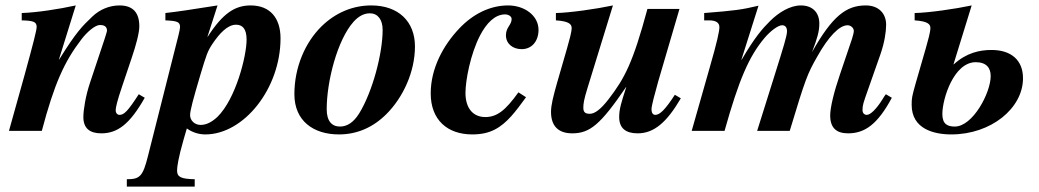

<svg xmlns="http://www.w3.org/2000/svg" viewBox="-20 -482 3825 707"><path d="M491 -135C451 -73 437 -59 420 -59C412 -59 406 -66 406 -76C406 -86 411 -109 430 -165L465 -269C481 -316 493 -361 493 -385C493 -434 471 -462 420 -462C383 -462 347 -447 320 -421C283 -386 260 -363 198 -263H197L259 -462C195 -448 116 -436 60 -434V-407C102 -406 115 -402 115 -383C115 -371 103 -324 70 -204L13 0H134C180 -174 217 -255 279 -336C299 -363 330 -390 348 -390C361 -390 374 -386 374 -369C374 -366 369 -351 366 -341L311 -176C295 -128 287 -77 287 -51C287 -10 310 9 353 9C413 9 458 -25 513 -122Z M888 -336C888 -275 848 -118 781 -52C762 -34 741 -22 719 -22C697 -22 680 -38 680 -58C680 -75 691 -116 718 -207C740 -280 744 -293 762 -320C788 -359 818 -391 849 -391C873 -391 888 -376 888 -336ZM744 -347 781 -462C679 -446 641 -440 589 -434V-407C634 -405 643 -401 643 -382C643 -372 634 -340 621 -288L525 92C506 168 495 178 447 178V205H697V178C647 177 632 170 632 146C632 132 637 98 656 32L668 -9C690 7 715 13 736 13C878 13 1013 -156 1013 -341C1013 -415 975 -462 903 -462C846 -462 801 -434 745 -347Z M1389 -372C1389 -285 1352 -145 1303 -65C1282 -31 1258 -16 1232 -16C1202 -16 1183 -36 1183 -80C1183 -182 1222 -335 1282 -402C1301 -423 1321 -433 1342 -433C1371 -433 1389 -410 1389 -372ZM1508 -311C1508 -403 1447 -462 1347 -462C1279 -462 1215 -435 1164 -385C1104 -326 1064 -235 1064 -135C1064 -37 1134 13 1228 13C1295 13 1354 -13 1403 -62C1464 -123 1508 -217 1508 -311Z M1889 -142C1841 -75 1810 -51 1767 -51C1723 -51 1694 -82 1694 -140C1694 -185 1712 -283 1748 -352C1771 -396 1802 -429 1840 -429C1852 -429 1864 -422 1864 -412C1864 -390 1843 -382 1843 -352C1843 -322 1867 -301 1901 -301C1938 -301 1963 -330 1963 -372C1963 -425 1911 -462 1851 -462C1784 -462 1721 -430 1671 -377C1612 -315 1566 -230 1566 -138C1566 -40 1628 13 1719 13C1752 13 1779 7 1802 -5C1847 -28 1879 -72 1917 -124Z M2465 -133C2430 -79 2410 -59 2393 -59C2382 -59 2379 -70 2379 -80C2379 -92 2391 -137 2404 -183L2482 -449H2364C2310 -249 2280 -194 2222 -118C2192 -79 2170 -63 2152 -63C2136 -63 2128 -68 2128 -85C2128 -100 2130 -115 2144 -160L2237 -462C2176 -449 2078 -435 2027 -434V-407C2073 -404 2085 -394 2085 -379C2085 -363 2076 -333 2068 -304L2031 -176C2017 -126 2009 -95 2009 -70C2009 -17 2037 9 2087 9C2152 9 2191 -23 2285 -161H2286C2268 -106 2260 -80 2260 -51C2260 -10 2284 9 2328 9C2388 9 2435 -31 2487 -120Z M3242 -135C3238 -130 3234 -124 3230 -117C3207 -80 3185 -59 3172 -59C3163 -59 3156 -65 3156 -77C3156 -95 3159 -103 3177 -154L3222 -282C3237 -325 3243 -365 3243 -391C3243 -432 3216 -462 3168 -462C3096 -462 3045 -423 2970 -290C2990 -342 2997 -367 2997 -395C2997 -437 2971 -462 2929 -462C2889 -462 2847 -436 2815 -404C2788 -377 2760 -346 2711 -262H2710L2773 -461C2710 -446 2686 -443 2573 -434V-407H2591C2617 -407 2629 -398 2629 -382C2629 -367 2621 -329 2593 -232L2527 0H2648C2701 -189 2738 -274 2795 -342C2817 -368 2845 -389 2860 -389C2870 -389 2878 -383 2878 -367C2878 -350 2865 -309 2833 -207L2768 0H2888C2946 -192 2953 -210 2989 -273C3031 -348 3071 -389 3101 -389C3113 -389 3124 -379 3124 -368C3124 -362 3121 -351 3117 -338L3073 -208C3051 -144 3037 -86 3037 -57C3037 -11 3060 9 3103 9C3165 9 3212 -25 3264 -122Z M3628 -202C3628 -140 3562 -16 3496 -16C3470 -16 3450 -24 3450 -62C3450 -118 3492 -253 3573 -253C3612 -253 3628 -232 3628 -202ZM3491 -245 3558 -462C3497 -449 3399 -435 3348 -434V-407C3394 -404 3406 -394 3406 -379C3406 -363 3397 -333 3389 -304L3352 -176C3338 -126 3337 -121 3337 -96C3337 -7 3419 13 3483 13C3629 13 3747 -83 3747 -194C3747 -260 3704 -298 3631 -298C3588 -298 3539 -288 3492 -245Z"/></svg>

Font: XITS
Style: Bold Italic
Weight: 700
Italic angle: -16.33°
Designer: MicroPress Inc., with final additions and corrections provided by Coen Hoffman, Elsevier (retired)
Version: Version 1.302